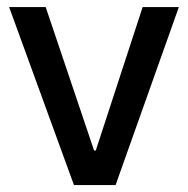

<svg xmlns="http://www.w3.org/2000/svg" viewBox="-20 -534 542 554"><path d="M256.3 -99.6 391.6 -513.7H496.1L313.5 0H193.4L6.3 -513.7H111.8L251.5 -99.6Z"/></svg>

Font: Estedad-FD Medium
Style: Regular
Weight: 500
Designer: Amin Abedi
Version: Version 7.3